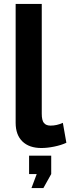

<svg xmlns="http://www.w3.org/2000/svg" viewBox="-20 -750 360 983"><path d="M60.1 -730H193.8V-168Q193.8 -133.3 205.1 -120.1Q216.3 -106.9 238.8 -106.9Q271 -106.9 301.8 -121.1L319.8 -19Q293.5 -6.8 257.8 0.5Q222.2 7.8 191.9 7.8Q129.4 7.8 94.7 -25.9Q60.1 -59.6 60.1 -121.1ZM141.1 212.9 168 141.1H128.9V46.9H242.2V141.1L202.1 212.9Z"/></svg>

Font: Rawline
Style: Bold
Weight: 700
Designer: Matt McInerney, Pablo Impallari, Rodrigo Fuenzalida
Foundry: Matt McInerney, Pablo Impallari, Rodrigo Fuenzalida
Version: Version 4.020;PS 004.020;hotconv 1.0.88;makeotf.lib2.5.64775